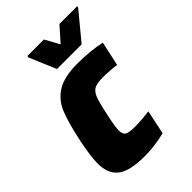

<svg xmlns="http://www.w3.org/2000/svg" viewBox="-213 -796 892 892"><g transform="rotate(-45 233.5 -349.5)"><path d="M17 -122Q17 -170 35 -257Q56 -356 77.5 -408Q99 -460 145.5 -489Q192 -518 278 -518Q365 -518 431 -503L405 -383Q361 -389 317 -389Q279 -389 261.5 -380Q244 -371 233.5 -345Q223 -319 210 -255Q195 -189 195 -163Q195 -137 208.5 -129Q222 -121 260 -121Q303 -121 355 -128L330 -9Q260 8 197 8Q97 8 57 -24Q17 -56 17 -122ZM194 -567 138 -699 140 -707H248L287 -636L350 -707H467L465 -699L356 -567Z"/></g></svg>

Font: Saira Semi Condensed ExtraBold
Style: Italic
Weight: 800
Width: 4
Italic angle: -12°
Designer: Hector Gatti with collaboration of the Omnibus-Type team
Foundry: Omnibus-Type
Version: Version 1.001; ttfautohint (v1.8)